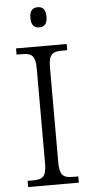

<svg xmlns="http://www.w3.org/2000/svg" viewBox="-61 -950 470 985"><g transform="rotate(-5 174.0 -457.5)"><path d="M172 -811C195 -811 213 -823 213 -863C213 -903 195 -915 172 -915C148 -915 130 -903 130 -863C130 -823 148 -811 172 -811ZM43 0H304V-32H278C231 -32 208 -42 208 -111V-603C208 -672 231 -682 278 -682H304V-714H43V-682H70C117 -682 140 -672 140 -603V-111C140 -42 117 -32 70 -32H43Z"/></g></svg>

Font: Noto Serif Lao Light
Style: Regular
Weight: 300
Designer: Monotype Design Team
Foundry: Monotype Imaging Inc.
Version: Version 2.003